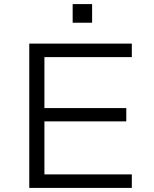

<svg xmlns="http://www.w3.org/2000/svg" viewBox="-20 -918 750 938"><path d="M123 0V-705H624V-639H197V-390H597V-325H197V-66H624V0ZM335 -807V-898H430V-807Z"/></svg>

Font: Nunito Sans 7pt SemiExpanded Light
Style: Regular
Weight: 300
Width: 6
Designer: Vernon Adams
Foundry: Vernon Adams
Version: Version 3.101;gftools[0.9.27]